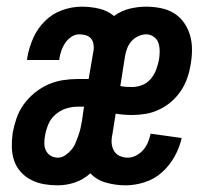

<svg xmlns="http://www.w3.org/2000/svg" viewBox="-20 -548 640 576"><path d="M153 8Q132 8 112 4.5Q92 1 74 -8Q56 -17 42.5 -32Q29 -47 22.5 -66Q16 -85 15.5 -106Q15 -127 18 -149Q22 -171 29.5 -193Q37 -215 51 -234.5Q65 -254 84 -269.5Q103 -285 124.5 -294.5Q146 -304 168.5 -307.5Q191 -311 213 -311H246L261 -399Q262 -409 260 -418Q258 -427 252 -433.5Q246 -440 236.5 -442.5Q227 -445 218 -445Q205 -445 194 -437.5Q183 -430 175.5 -419Q168 -408 164 -396Q160 -384 158 -372V-368H61L62 -376Q67 -405 79.5 -433.5Q92 -462 114.5 -484.5Q137 -507 166.5 -517.5Q196 -528 225 -528Q252 -528 277.5 -522Q303 -516 322 -500Q344 -516 369 -522Q394 -528 419 -528Q441 -528 463 -523.5Q485 -519 502.5 -508Q520 -497 532 -480Q544 -463 550 -442.5Q556 -422 556 -399.5Q556 -377 552 -355Q549 -335 542 -314.5Q535 -294 523 -276Q511 -258 494.5 -243.5Q478 -229 458 -219.5Q438 -210 417.5 -206.5Q397 -203 377 -203Q364 -203 351.5 -204Q339 -205 327 -207L317 -144Q314 -131 315 -118.5Q316 -106 322 -95.5Q328 -85 339.5 -80Q351 -75 364 -75Q376 -75 388.5 -81.5Q401 -88 410 -98.5Q419 -109 424 -121.5Q429 -134 432 -147L525 -134Q519 -106 504 -79Q489 -52 466.5 -31.5Q444 -11 414.5 -1.5Q385 8 357 8Q327 8 298.5 0Q270 -8 251 -28Q230 -9 204.5 -0.5Q179 8 153 8ZM377 -287Q392 -287 407 -293Q422 -299 432.5 -311.5Q443 -324 448.5 -339Q454 -354 457 -369Q459 -381 459 -394Q459 -407 455.5 -418.5Q452 -430 441.5 -437.5Q431 -445 419 -445Q407 -445 395 -439.5Q383 -434 374.5 -424.5Q366 -415 361.5 -403Q357 -391 355 -379L341 -290Q349 -288 358.5 -287.5Q368 -287 377 -287ZM154 -75Q165 -75 175.5 -82Q186 -89 194 -98.5Q202 -108 206.5 -119Q211 -130 215 -141Q219 -152 221.5 -163Q224 -174 226 -186L232 -228H213Q196 -228 178.5 -222.5Q161 -217 146.5 -204.5Q132 -192 125 -175Q118 -158 115 -141Q113 -129 113 -117.5Q113 -106 118 -96Q123 -86 132.5 -80.5Q142 -75 154 -75Z"/></svg>

Font: Iosevka Semibold Extended
Style: Italic
Weight: 600
Width: 7
Italic angle: -9°
Monospace: yes
Designer: Belleve Invis
Foundry: Belleve Invis
Version: Version 32.5.0; ttfautohint (v1.8.4)